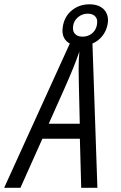

<svg xmlns="http://www.w3.org/2000/svg" viewBox="-112 -890 575 910"><path d="M326.2 -683.6 349.6 0H272.9L266.6 -232.4H88.9L-15.1 0H-92.3Q209.5 -663.1 218.8 -683.6Q184.1 -703.1 184.1 -744.6Q184.1 -756.8 187 -771Q196.3 -815.9 231 -842.8Q265.6 -869.6 312 -869.6Q358.4 -869.6 382.8 -842.8Q399.9 -822.8 399.9 -794.9Q399.9 -784.2 397.5 -772.5Q391.1 -741.7 372.3 -718.5Q353.5 -695.3 326.2 -683.6ZM347.2 -771Q348.6 -778.8 348.6 -789.6Q348.6 -800.3 340.8 -810.5Q329.1 -825.2 304 -825.2Q278.8 -825.2 259.8 -810.1Q233.9 -789.6 233.9 -755.9Q233.9 -740.7 242.2 -731Q253.4 -716.3 279.3 -716.3Q305.2 -716.3 323.7 -731.2Q342.3 -746.1 347.2 -771ZM266.1 -303.7 261.7 -492.2 260.7 -562Q260.7 -606.4 264.2 -645.5Q240.2 -574.7 189.9 -462.4Q179.7 -439.5 154.3 -382.8Q128.9 -326.2 119.1 -303.7Z"/></svg>

Font: Open Sans Hebrew Condensed
Style: Italic
Weight: 400
Width: 3
Italic angle: -12°
Foundry: Ascender Corporation, Yanek Iontef
Version: Version 2.001;PS 002.001;hotconv 1.0.70;makeotf.lib2.5.58329